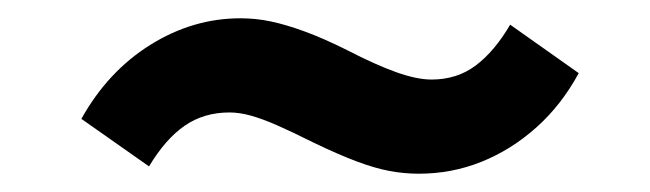

<svg xmlns="http://www.w3.org/2000/svg" viewBox="-20 -391 711 210"><path d="M438 -201Q422 -201 406 -204Q390 -207 370 -214.5Q350 -222 323 -235Q299 -247 283 -254Q267 -261 254.5 -264.5Q242 -268 231 -268Q203 -268 182 -253.5Q161 -239 143 -209L69 -261Q98 -313 144.5 -342Q191 -371 243 -371Q260 -371 276.5 -367.5Q293 -364 313.5 -356.5Q334 -349 360 -336Q391 -320 413.5 -312Q436 -304 452 -304Q480 -304 500.5 -319.5Q521 -335 538 -364L613 -311Q594 -276 566.5 -251.5Q539 -227 506.5 -214Q474 -201 438 -201Z"/></svg>

Font: Nunito Sans 7pt SemiExpanded ExtraBold
Style: Italic
Weight: 800
Width: 6
Italic angle: -9°
Designer: Vernon Adams
Foundry: Vernon Adams
Version: Version 3.101;gftools[0.9.27]